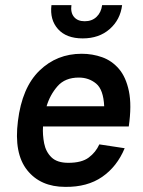

<svg xmlns="http://www.w3.org/2000/svg" viewBox="-20 -720 559 750"><path d="M181 -700H259Q255 -671 269 -654Q283 -637 311 -637Q339 -637 357 -654Q375 -671 379 -700H457Q450 -643 408.5 -606.5Q367 -570 303 -570Q239 -570 206.5 -606.5Q174 -643 181 -700ZM368 -156 467 -141Q437 -69 379 -29Q321 11 235 10Q138 10 86 -55.5Q34 -121 50 -247Q66 -378 134 -444Q202 -510 299 -510Q341 -510 379 -496.5Q417 -483 444.5 -451Q472 -419 483.5 -364Q495 -309 483 -226H148Q146 -193 152.5 -160Q159 -127 181 -105.5Q203 -84 247 -84Q299 -84 326.5 -104.5Q354 -125 368 -156ZM288 -417Q234 -417 204.5 -383Q175 -349 162 -305H387Q384 -370 355.5 -393.5Q327 -417 288 -417Z"/></svg>

Font: Haskoy SemiBold
Style: Italic
Weight: 600
Designer: Ertekin Erdin
Foundry: Ertekin Erdin
Version: Version 2.000; ttfautohint (v1.8.4.7-5d5b)